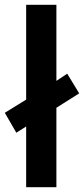

<svg xmlns="http://www.w3.org/2000/svg" viewBox="-31 -780 350 800"><path d="M78 0H204V-331L299 -391L249 -473L204 -443V-760H78V-365L-11 -310L37 -227L78 -253Z"/></svg>

Font: Noto Sans Bengali UI SemiBold
Style: Regular
Weight: 600
Designer: Jelle Bosma - Monotype Design Team
Foundry: Monotype Imaging Inc.
Version: Version 2.003